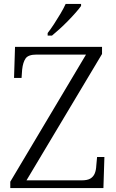

<svg xmlns="http://www.w3.org/2000/svg" viewBox="-20 -951 589 971"><path d="M32 0V-32L415 -675H165Q123 -675 109.5 -655.5Q96 -636 92 -599L89 -557H51L56 -714H496V-678L114 -39H394Q422 -39 437 -48Q452 -57 459 -73.5Q466 -90 467 -114L471 -157H508L503 0ZM221 -784Q236 -803 253 -829Q270 -855 286 -882Q302 -909 312 -931H390V-921Q381 -908 363.5 -888Q346 -868 324.5 -846Q303 -824 281.5 -804.5Q260 -785 243 -771H221Z"/></svg>

Font: Noto Serif Gujarati Light
Style: Regular
Weight: 300
Version: Version 2.102